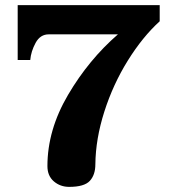

<svg xmlns="http://www.w3.org/2000/svg" viewBox="-20 -720 684 749"><path d="M165 -72Q165 -213 245.5 -350Q326 -487 440 -586H170Q137 -586 119 -553Q101 -520 98 -486H49V-700H603V-637Q536 -576 478.5 -483.5Q421 -391 387 -284.5Q353 -178 352 -79Q352 -38 330.5 -14.5Q309 9 250 9Q215 9 190 -12.5Q165 -34 165 -72Z"/></svg>

Font: Taviraj
Style: Bold
Weight: 700
Designer: Katatrad Team
Foundry: CadsonDemak
Version: Version 1.001